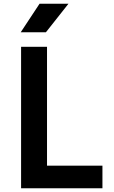

<svg xmlns="http://www.w3.org/2000/svg" viewBox="-20 -1009 609 1029"><path d="M91 0ZM529 -121V0H93V-758H232V-121ZM192 -989H347L226 -836H91Z"/></svg>

Font: Biryani
Style: Bold
Weight: 700
Designer: Dan Reynolds and Mathieu Reguer
Foundry: Dan Reynolds and Mathieu Reguer
Version: Version 1.004; ttfautohint (v1.1) -l 5 -r 5 -G 72 -x 0 -D la